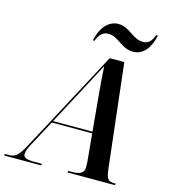

<svg xmlns="http://www.w3.org/2000/svg" viewBox="-189 -1026 999 1130"><g transform="rotate(15 310.0 -461.0)"><path d="M515 -786C585 -786 620 -850 634 -916H623C611 -883 595 -857 558 -857C494 -857 461 -922 393 -922C324 -922 285 -857 271 -790H281C291 -817 309 -851 350 -851C412 -851 444 -786 515 -786ZM-58 0H168L170 -10H124C76 -10 56 -18 56 -40C56 -55 63 -74 78 -102L163 -260H409L425 -90C425 -79 426 -67 426 -57C426 -24 401 -10 356 -10H330L328 0H617L619 -10H609C571 -10 562 -25 555 -85L483 -714H394L61 -91C25 -23 5 -10 -32 -10H-56ZM282 -484C320 -557 353 -617 375 -660C377 -616 383 -537 389 -478L408 -270H168Z"/></g></svg>

Font: Noto Serif Display SemiCondensed SemiBold
Style: Italic
Weight: 600
Width: 4
Italic angle: -12°
Designer: Monotype Design Team
Foundry: Monotype Imaging Inc.
Version: Version 2.009